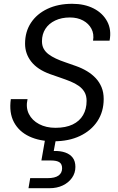

<svg xmlns="http://www.w3.org/2000/svg" viewBox="-20 -732 621 1011"><path d="M263 12Q189 12 134.5 -13.5Q80 -39 53.5 -88.5Q27 -138 37 -210H125Q115 -166 132 -132Q149 -98 186 -78.5Q223 -59 272 -59Q326 -59 362.5 -76.5Q399 -94 417.5 -126Q436 -158 436 -201Q436 -228 425 -247Q414 -266 395 -279.5Q376 -293 351.5 -303Q327 -313 299 -322.5Q271 -332 243 -342Q177 -366 144.5 -407.5Q112 -449 112 -502Q112 -565 143 -612Q174 -659 230 -685.5Q286 -712 360 -712Q425 -712 473 -687.5Q521 -663 544.5 -619Q568 -575 557 -518H470Q476 -553 461.5 -580.5Q447 -608 417.5 -624Q388 -640 348 -640Q304 -640 270.5 -624Q237 -608 219 -580Q201 -552 201 -515Q201 -492 210 -475.5Q219 -459 235.5 -446.5Q252 -434 274.5 -423.5Q297 -413 324 -404Q351 -395 381 -384Q412 -373 438.5 -357Q465 -341 484.5 -320Q504 -299 515 -272Q526 -245 526 -211Q526 -144 493 -94Q460 -44 401 -16Q342 12 263 12ZM130 259 139 206H231Q269 206 288 192.5Q307 179 307 154Q307 132 293 122.5Q279 113 248 113H198L219 -7H276L263 63Q298 62 323.5 71Q349 80 363 98.5Q377 117 377 147Q377 179 359 204.5Q341 230 310.5 244.5Q280 259 241 259Z"/></svg>

Font: DM Sans 24pt
Style: Italic
Weight: 400
Italic angle: -10°
Designer: Colophon Foundry, Jonny Pinhorn
Foundry: Colophon Foundry
Version: Version 4.004;gftools[0.9.30]